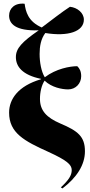

<svg xmlns="http://www.w3.org/2000/svg" viewBox="-20 -837 504 1076"><path d="M330 219C409 159 456 88 456 11C456 -72 417 -103 318 -145C241 -178 204 -217 204 -283C204 -321 213 -360 230 -385C269 -347 328 -336 362 -336C404 -336 435 -369 435 -410C435 -437 426 -454 413 -466C372 -466 294 -452 231 -404C211 -436 202 -489 202 -535C202 -577 209 -619 234 -652C361 -631 450 -660 450 -727C450 -765 413 -795 372 -799C327 -770 270 -725 214 -683C136 -717 124 -774 118 -816C63 -822 31 -790 31 -750C31 -704 66 -663 197 -667C103 -602 69 -566 69 -517C69 -465 104 -417 210 -395V-393C80 -355 31 -280 31 -206C31 -92 115 -47 253 15C353 61 382 85 382 116C382 146 365 172 321 213Z"/></svg>

Font: Noto Serif Display Condensed Black
Style: Regular
Weight: 900
Width: 3
Designer: Monotype Design Team
Foundry: Monotype Imaging Inc.
Version: Version 2.009